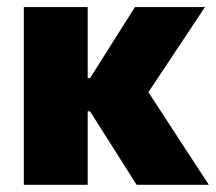

<svg xmlns="http://www.w3.org/2000/svg" viewBox="-20 -512 598 532"><path d="M358.5 0 229.5 -203.5H202.5V-295.5H229.5L354 -492.5H548L380.5 -240.5V-273L558.5 0ZM46 0V-492.5H223V0Z"/></svg>

Font: Anek Latin Medium ExtraBold
Style: Regular
Weight: 800
Version: Version 1.003